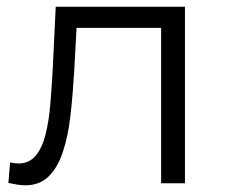

<svg xmlns="http://www.w3.org/2000/svg" viewBox="-20 -546 672 572"><path d="M56 6Q44 6 31.5 4Q19 2 5 -1L10 -62Q25 -59 35 -59Q67 -59 86.5 -82.5Q106 -106 116 -146.5Q126 -187 130 -236.5Q134 -286 137 -338L146 -526H531V0H460V-463H208L201 -333Q197 -264 190 -202.5Q183 -141 167.5 -94Q152 -47 125 -20.5Q98 6 56 6Z"/></svg>

Font: Montserrat
Style: Regular
Weight: 400
Designer: Julieta Ulanovsky
Foundry: Julieta Ulanovsky
Version: Version 9.000; ttfautohint (v1.8.4.7-5d5b)